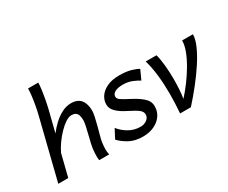

<svg xmlns="http://www.w3.org/2000/svg" viewBox="-118 -1131 1792 1507"><g transform="rotate(-30 778.0 -377.5)"><path d="M515.1 0H424.8Q421.9 -15.6 421.9 -37.6Q421.9 -64 425.8 -99.1Q428.2 -120.6 435.8 -153.1Q443.4 -185.5 452.1 -220.7Q460.9 -255.9 467.3 -285.9Q473.6 -315.9 473.6 -332Q473.6 -375.5 459.7 -395.3Q445.8 -415 410.2 -415Q387.7 -415 357.9 -395.8Q328.1 -376.5 296.9 -344.5Q265.6 -312.5 238.5 -274.7Q211.4 -236.8 193.8 -199.2L144 0H53.7L188 -539.6Q197.3 -576.7 205.1 -618.7Q212.9 -660.6 217.5 -699.7Q222.2 -738.8 222.2 -766.6H314.9Q314.9 -745.1 309.8 -705.8Q304.7 -666.5 296.4 -621.8Q288.1 -577.1 278.8 -539.6L231.9 -353Q260.3 -390.6 296.1 -423.8Q332 -457 372.3 -477.5Q412.6 -498 454.1 -498Q514.6 -498 543 -462.4Q571.3 -426.8 571.3 -363.8Q571.3 -343.8 563.7 -309.3Q556.2 -274.9 545.9 -236.3Q535.6 -197.8 526.6 -165Q517.6 -132.3 515.1 -116.2Q512.7 -98.1 511 -81.5Q509.3 -64.9 509.3 -49.8Q509.3 -22 515.1 0Z M1062 -459.5 1023.4 -375.5Q1002.4 -389.6 964.4 -405.3Q926.3 -420.9 880.9 -420.9Q835 -420.9 808.8 -407Q782.7 -393.1 782.7 -367.7Q782.7 -348.6 806.2 -333.3Q829.6 -317.9 884.3 -289.6Q938.5 -261.7 976.1 -228.8Q1013.7 -195.8 1013.7 -149.4Q1013.7 -100.6 987.3 -64.2Q960.9 -27.8 916.5 -7.8Q872.1 12.2 816.9 12.2Q746.6 12.2 696.3 -14.6Q646 -41.5 613.3 -77.1L656.2 -158.7Q687.5 -118.7 734.4 -91.6Q781.2 -64.5 838.4 -64.5Q871.1 -64.5 895.8 -82.8Q920.4 -101.1 920.4 -129.4Q920.4 -154.3 894.8 -174.1Q869.1 -193.8 806.2 -225.1Q752.9 -251.5 721.9 -282Q690.9 -312.5 690.9 -349.6Q690.9 -390.1 714.8 -423.8Q738.8 -457.5 783.7 -477.8Q828.6 -498 891.1 -498Q955.1 -498 997.6 -485.6Q1040 -473.1 1062 -459.5Z M1127.9 -488.3H1225.6Q1237.3 -446.8 1243.4 -385Q1249.5 -323.2 1249.5 -256.8Q1249.5 -211.4 1246.6 -167.2Q1243.7 -123 1237.3 -85.9Q1274.4 -126 1313 -177.5Q1351.6 -229 1384.5 -284.7Q1417.5 -340.3 1437.7 -393.1Q1458 -445.8 1458 -488.3H1555.7Q1555.7 -445.3 1530 -387Q1504.4 -328.6 1461.2 -262.5Q1418 -196.3 1364.5 -128.9Q1311 -61.5 1255.4 0H1157.7Q1165 -89.4 1165 -172.9Q1165 -263.7 1156 -344Q1147 -424.3 1127.9 -488.3Z"/></g></svg>

Font: Andika
Style: Italic
Weight: 400
Italic angle: -14°
Designer: Victor Gaultney, Annie Olsen, Julie Remington, Don Collingsworth, Eric Hays, Becca Hirsbrunner
Foundry: SIL International
Version: Version 6.101